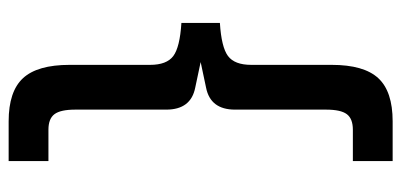

<svg xmlns="http://www.w3.org/2000/svg" viewBox="-262 -576 928 444"><g transform="rotate(90 202.0 -354.0)"><path d="M260.5 90Q191.5 90 160.8 56.8Q130 23.5 130 -51V-237Q130 -275.5 109.5 -290.8Q89 -306 33 -309.5V-398.5Q89 -402 109.5 -417.2Q130 -432.5 130 -471V-657Q130 -731.5 160.8 -764.8Q191.5 -798 260.5 -798H352.5V-706H280Q254.5 -706 244 -692Q233.5 -678 233.5 -644V-433.5Q233.5 -376.5 182.5 -366.5L123.5 -354L182.5 -341.5Q233.5 -331.5 233.5 -274.5V-64Q233.5 -30 244 -16Q254.5 -2 280 -2H352.5V90Z"/></g></svg>

Font: Spline Sans Medium
Style: Regular
Weight: 500
Designer: Eben Sorkin, Mirko Velimirovic
Foundry: Sorkin Type
Version: Version 1.000; ttfautohint (v1.8.3)